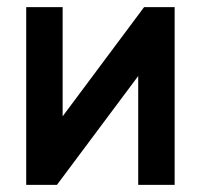

<svg xmlns="http://www.w3.org/2000/svg" viewBox="-20 -520 565 540"><path d="M53.7 0V-500H156.2V-192.9L385.3 -500H471.2V0H368.7V-306.2L140.1 0Z"/></svg>

Font: Anka/Coder Condensed
Style: Bold
Weight: 700
Width: 4
Monospace: yes
Version: Version 001.100